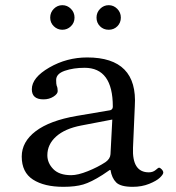

<svg xmlns="http://www.w3.org/2000/svg" viewBox="-20 -712 680 742"><path d="M188 -610.5Q174 -624 174 -644Q174 -664 188 -678Q202 -692 221 -692Q240 -692 254 -678Q268 -664 268 -644Q268 -624 254 -610.5Q240 -597 221 -597Q202 -597 188 -610.5ZM366.5 -610.5Q353 -624 353 -644Q353 -664 367 -678Q381 -692 400 -692Q419 -692 433 -678Q447 -664 447 -644Q447 -624 433.5 -610.5Q420 -597 400 -597Q380 -597 366.5 -610.5ZM414 -250 294 -227Q231 -215 197 -184.5Q163 -154 163 -112Q163 -82 186 -58.5Q209 -35 255 -35Q281 -35 319.5 -50.5Q358 -66 387 -85Q406 -98 407 -116ZM407 -55H404L376 -36Q332 -8 301.5 1Q271 10 225 10Q151 10 107.5 -18Q64 -46 64 -107Q64 -164 118 -205Q172 -246 276 -264L406 -286Q416 -289 416 -300Q416 -450 307 -450Q264 -450 230.5 -438.5Q197 -427 197 -403Q197 -387 199 -381Q203 -373 203 -360Q203 -349 186.5 -338.5Q170 -328 148 -328Q103 -328 103 -367Q103 -412 170.5 -451Q238 -490 317 -490Q513 -490 501 -302L494 -141Q490 -46 555 -46Q571 -46 581.5 -55Q592 -64 594 -64Q599 -64 605 -57.5Q611 -51 611 -45Q611 -38 598 -25.5Q585 -13 556.5 -1.5Q528 10 493 10Q446 10 429 -7Q412 -24 407 -55Z"/></svg>

Font: Libertinus Mono
Style: Regular
Weight: 400
Designer: Philipp H. Poll
Foundry: Khaled Hosny
Version: Version 6.7